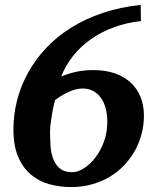

<svg xmlns="http://www.w3.org/2000/svg" viewBox="-20 -739 638 775"><path d="M413.1 -247.1Q413.1 -280.8 405.5 -305.9Q397.9 -331.1 384.5 -347.9Q371.1 -364.7 353 -373.3Q335 -381.8 314 -381.8Q306.2 -381.8 295.2 -380.1Q284.2 -378.4 270.3 -373.3Q256.3 -368.2 239.3 -359.1Q222.2 -350.1 202.1 -335Q200.7 -329.6 197.3 -315.2Q193.8 -300.8 190.7 -282.2Q187.5 -263.7 184.8 -243.4Q182.1 -223.1 182.1 -206.1Q182.1 -181.6 183.6 -153.3Q185.1 -125 193.6 -100.6Q202.1 -76.2 220.5 -60.1Q238.8 -43.9 272 -43.9Q293.5 -43.9 318.1 -59.3Q342.8 -74.7 364 -101.8Q385.3 -128.9 399.2 -166.3Q413.1 -203.6 413.1 -247.1ZM561 -272Q561 -234.9 551.8 -199Q542.5 -163.1 524.7 -131.1Q506.8 -99.1 481.2 -72Q455.6 -44.9 422.9 -25.4Q390.1 -5.9 350.8 5.1Q311.5 16.1 267.1 16.1Q222.2 16.1 180.4 4.9Q138.7 -6.3 106 -33.2Q73.2 -60.1 53.7 -105Q34.2 -149.9 34.2 -216.8Q34.2 -276.4 49.1 -334.5Q64 -392.6 93.3 -445.6Q122.6 -498.5 165.8 -544.7Q209 -590.8 266.1 -626.7Q323.2 -662.6 393.8 -686.5Q464.4 -710.4 547.9 -719.2L548.8 -653.8Q489.7 -647.5 438.5 -628.4Q387.2 -609.4 345.9 -580.1Q304.7 -550.8 274.4 -512.5Q244.1 -474.1 227.1 -430.2Q254.4 -441.9 286.6 -449Q318.8 -456.1 356.9 -456.1Q406.7 -456.1 445.1 -442.4Q483.4 -428.7 509 -404.3Q534.7 -379.9 547.9 -346.2Q561 -312.5 561 -272Z"/></svg>

Font: Charis SIL Cyr
Style: Bold Italic
Weight: 700
Italic angle: -11°
Foundry: SIL International
Version: Version 5.000